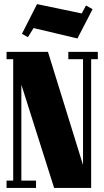

<svg xmlns="http://www.w3.org/2000/svg" viewBox="-20 -924 513 944"><path d="M12.2 -632.8V-668.9H215.8L388.2 -112.8V-632.8H315.9V-668.9H460.9V-632.8H428.2V0H246.1L85 -507.8V-36.1H157.2V0H12.2V-36.1H44.9V-632.8ZM162.1 -903.8 381.8 -857.9 402.8 -897 435.1 -878.9 360.8 -734.9 145 -786.1 117.2 -741.2 87.9 -757.8Z"/></svg>

Font: Lletraferida
Style: Heavy
Weight: 900
Designer: Josep Patau Bellart
Foundry: Josep Patau Bellart
Version: Version 1.000